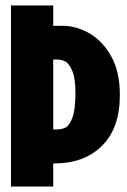

<svg xmlns="http://www.w3.org/2000/svg" viewBox="-20 -680 464 700"><path d="M131 -208H185Q205 -208 219 -215Q233 -222 244 -251Q255 -280 255 -341Q255 -396 243 -423Q231 -450 217 -456.5Q203 -463 189 -463H131V-586H209Q257 -586 305 -559Q353 -532 385 -475.5Q417 -419 417 -334Q417 -213 352 -148.5Q287 -84 177 -84H131ZM20 -660H174V0H20Z"/></svg>

Font: Bricolage Grotesque 96pt Condensed ExBd
Style: Regular
Weight: 800
Width: 3
Designer: Mathieu Triay
Foundry: Atelier Triay
Version: Version 1.001;Glyphs 3.2 (3207)